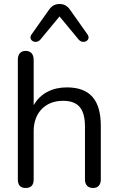

<svg xmlns="http://www.w3.org/2000/svg" viewBox="-20 -931 592 958"><path d="M108 7C135 7 148 -8 148 -35V-277C148 -368 206 -428 294 -428C371 -428 404 -388 404 -298V-35C404 -8 419 7 445 7C468 7 483 -8 483 -35V-303C483 -431 430 -495 313 -495C242 -495 181 -465 148 -406V-633C148 -660 134 -677 108 -677C82 -677 69 -660 69 -633V-35C69 -8 82 7 108 7ZM181 -733 277 -849 373 -733C397 -707 437 -732 416 -760L329 -883C315 -903 298 -911 277 -911C256 -911 239 -903 225 -883L138 -760C117 -732 157 -707 181 -733Z"/></svg>

Font: SN Pro Book
Style: Regular
Weight: 350
Designer: Tobias Whetton
Foundry: Supernotes
Version: Version 1.003;Glyphs 3.3 (3324)